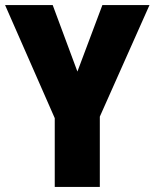

<svg xmlns="http://www.w3.org/2000/svg" viewBox="-20 -734 607 754"><path d="M284 -453 187 -714H0L195 -270V0H372V-276L567 -714H382Z"/></svg>

Font: Noto Sans Thai Looped Condensed Black
Style: Regular
Weight: 900
Width: 3
Designer: Sasikarn Vongin, Ben Mitchell
Foundry: The Fontpad Ltd
Version: Version 1.001